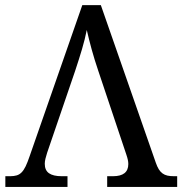

<svg xmlns="http://www.w3.org/2000/svg" viewBox="-20 -734 716 754"><path d="M376 -713.9 591.8 -95.2Q597.2 -79.6 603.5 -69.3Q609.9 -59.1 618.2 -53Q626.5 -46.9 637.5 -44.4Q648.4 -42 663.1 -42H675.8V0H400.9V-42H423.8Q483.9 -42 483.9 -89.8Q483.9 -98.1 481.9 -106.9Q480 -115.7 476.1 -127L366.2 -455.1Q351.1 -499.5 340.1 -539.6Q329.1 -579.6 320.8 -616.2Q313.5 -579.6 302 -540.8Q290.5 -502 274.9 -455.1L165 -133.8Q161.1 -122.1 158.4 -110.6Q155.8 -99.1 155.8 -90.8Q155.8 -65.4 172.4 -53.7Q189 -42 222.2 -42H245.1V0H1V-42H20Q34.7 -42 45.4 -45.2Q56.2 -48.3 64.7 -56.9Q73.2 -65.4 80.6 -80.6Q87.9 -95.7 96.2 -120.1L303.2 -713.9Z"/></svg>

Font: Droid Serif
Style: Regular
Weight: 400
Designer: Monotype Design team
Foundry: Monotype Imaging Inc.
Version: Version 1.03